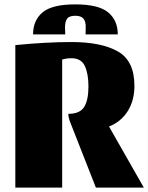

<svg xmlns="http://www.w3.org/2000/svg" viewBox="-20 -857 677 877"><path d="M478 -279 637 0H418L301 -298Q292 -321 292 -337Q345 -337 364.5 -368.5Q384 -400 384 -462Q384 -520 367.5 -555.5Q351 -591 306 -591Q283 -591 264 -585V0H50V-651Q192 -665 306 -665Q443 -665 518.5 -622Q594 -579 594 -465Q594 -398 563.5 -349.5Q533 -301 478 -279ZM324 -837Q430 -837 474 -800.5Q518 -764 518 -700H371Q371 -707 371.5 -733Q372 -759 361 -772Q350 -785 324 -785Q296 -785 286.5 -771.5Q277 -758 277 -732L278 -700H131Q131 -764 174.5 -800.5Q218 -837 324 -837Z"/></svg>

Font: Sansita ExtraBold
Style: Regular
Weight: 800
Designer: Pablo Cosgaya
Foundry: Omnibus-Type
Version: Version 1.006